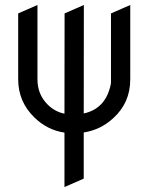

<svg xmlns="http://www.w3.org/2000/svg" viewBox="-20 -758 602 778"><path d="M53.7 -436.5V-703.6L131.8 -737.8V-435.1Q132.3 -375 172.9 -334.5Q202.1 -305.2 241.2 -297.4L241.7 -703.6L319.8 -737.8L319.3 -298.3Q409.2 -317.4 429.2 -418L429.7 -428.2V-703.6L507.8 -737.8V-436.5Q507.8 -341.3 438.5 -278.8Q387.7 -231.9 319.3 -221.2V-34.2L241.2 0V-220.7Q170.9 -231 118.2 -283.2Q53.7 -346.7 53.7 -436.5Z"/></svg>

Font: NovaMono
Style: Regular
Weight: 400
Monospace: yes
Version: Version 1.2